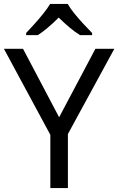

<svg xmlns="http://www.w3.org/2000/svg" viewBox="-20 -964 606 984"><path d="M283 -363 469 -714H566L328 -277V0H238V-273L0 -714H98ZM327 -944Q339 -922 361.5 -894.5Q384 -867 408.5 -840.5Q433 -814 452 -795V-784H390Q364 -800 336 -823.5Q308 -847 281 -874Q254 -847 227 -824Q200 -801 174 -784H114V-795Q133 -815 156.5 -841Q180 -867 202 -894.5Q224 -922 237 -944Z"/></svg>

Font: Noto Sans Ambassadori
Style: Regular
Weight: 400
Designer: Monotype Design Team
Foundry: Monotype Imaging Inc.
Version: Version 2.013